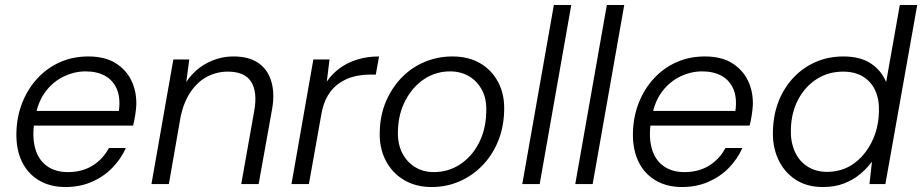

<svg xmlns="http://www.w3.org/2000/svg" viewBox="-20 -740 3708 772"><path d="M243 12Q181 12 135.5 -15.5Q90 -43 67 -92.5Q44 -142 46 -209Q48 -274 70.5 -329.5Q93 -385 132 -426.5Q171 -468 222.5 -490.5Q274 -513 335 -513Q402 -513 445 -486Q488 -459 509 -414.5Q530 -370 528 -316Q527 -299 523.5 -276Q520 -253 515 -235H101L111 -294H458Q465 -346 450 -381.5Q435 -417 402.5 -435Q370 -453 324 -453Q280 -453 237.5 -433Q195 -413 164.5 -373.5Q134 -334 123 -275L118 -249Q109 -189 121.5 -143.5Q134 -98 168 -73Q202 -48 253 -48Q310 -48 352 -74Q394 -100 418 -145H486Q466 -100 431 -64.5Q396 -29 348.5 -8.5Q301 12 243 12Z M589 0 677 -501H741L729 -410Q761 -459 811.5 -486Q862 -513 919 -513Q982 -513 1020 -486Q1058 -459 1071.5 -410.5Q1085 -362 1074 -301L1020 0H950L1002 -293Q1016 -370 990 -411Q964 -452 896 -452Q852 -452 813.5 -432Q775 -412 747.5 -372Q720 -332 707 -275L659 0Z M1152 0 1240 -501H1305L1294 -412Q1316 -444 1347 -466.5Q1378 -489 1418 -501Q1458 -513 1504 -513L1491 -440H1467Q1434 -440 1402.5 -432Q1371 -424 1344 -405.5Q1317 -387 1298.5 -356.5Q1280 -326 1272 -280L1222 0Z M1715 12Q1652 12 1604 -16.5Q1556 -45 1530 -96.5Q1504 -148 1507 -214Q1509 -279 1532.5 -333.5Q1556 -388 1595.5 -428.5Q1635 -469 1687.5 -491Q1740 -513 1799 -513Q1864 -513 1911 -485.5Q1958 -458 1984 -408Q2010 -358 2007 -291Q2005 -226 1982 -170.5Q1959 -115 1919 -74Q1879 -33 1827 -10.5Q1775 12 1715 12ZM1724 -48Q1782 -48 1829 -78.5Q1876 -109 1904.5 -163Q1933 -217 1935 -286Q1938 -340 1918.5 -377Q1899 -414 1865.5 -433.5Q1832 -453 1790 -453Q1733 -453 1686.5 -422.5Q1640 -392 1611 -338Q1582 -284 1580 -215Q1578 -162 1597.5 -124.5Q1617 -87 1650 -67.5Q1683 -48 1724 -48Z M2080 0 2207 -720H2277L2150 0Z M2293 0 2420 -720H2490L2363 0Z M2722 12Q2660 12 2614.5 -15.5Q2569 -43 2546 -92.5Q2523 -142 2525 -209Q2527 -274 2549.5 -329.5Q2572 -385 2611 -426.5Q2650 -468 2701.5 -490.5Q2753 -513 2814 -513Q2881 -513 2924 -486Q2967 -459 2988 -414.5Q3009 -370 3007 -316Q3006 -299 3002.5 -276Q2999 -253 2994 -235H2580L2590 -294H2937Q2944 -346 2929 -381.5Q2914 -417 2881.5 -435Q2849 -453 2803 -453Q2759 -453 2716.5 -433Q2674 -413 2643.5 -373.5Q2613 -334 2602 -275L2597 -249Q2588 -189 2600.5 -143.5Q2613 -98 2647 -73Q2681 -48 2732 -48Q2789 -48 2831 -74Q2873 -100 2897 -145H2965Q2945 -100 2910 -64.5Q2875 -29 2827.5 -8.5Q2780 12 2722 12Z M3289 12Q3223 12 3177 -19Q3131 -50 3108 -102Q3085 -154 3088 -217Q3090 -282 3112 -336Q3134 -390 3172.5 -430Q3211 -470 3261.5 -491.5Q3312 -513 3371 -513Q3438 -513 3480.5 -485.5Q3523 -458 3543 -410L3598 -720H3668L3540 0H3476L3486 -90Q3466 -63 3438.5 -40Q3411 -17 3374 -2.5Q3337 12 3289 12ZM3305 -49Q3365 -49 3410.5 -80.5Q3456 -112 3484 -167Q3512 -222 3514 -289Q3516 -339 3499.5 -375.5Q3483 -412 3450 -432Q3417 -452 3370 -452Q3311 -452 3264.5 -422.5Q3218 -393 3190 -341Q3162 -289 3160 -221Q3158 -172 3175 -132.5Q3192 -93 3226 -71Q3260 -49 3305 -49Z"/></svg>

Font: DM Sans 17pt Light
Style: Italic
Weight: 300
Italic angle: -10°
Version: Version 4.004;gftools[0.9.30]